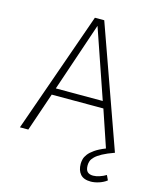

<svg xmlns="http://www.w3.org/2000/svg" viewBox="-125 -764 856 1036"><g transform="rotate(15 302.5 -246.0)"><path d="M569.8 153.8Q561 161.1 549.8 166.7Q538.6 172.4 526.6 176.3Q514.6 180.2 502.9 182.1Q491.2 184.1 481.9 184.1Q441.4 184.1 423.1 162.6Q404.8 141.1 404.8 105Q404.8 93.3 408.2 79.3Q411.6 65.4 422.9 50.5Q434.1 35.6 456.1 20.3Q478 4.9 515.1 -9.8L445.8 -214.8H157.2L84 0H37.1L274.9 -675.8H327.1L567.9 0Q526.9 14.6 502.2 28.1Q477.5 41.5 464.4 54.4Q451.2 67.4 447 79.3Q442.9 91.3 442.9 103Q442.9 128.9 453.9 139.4Q464.8 149.9 485.8 149.9Q501.5 149.9 521.5 143.3Q541.5 136.7 557.1 127ZM169.9 -252.9H432.1L299.8 -637.2Z"/></g></svg>

Font: Clear Sans Thin
Style: Regular
Weight: 250
Foundry: Intel Corporation
Version: Version 1.00